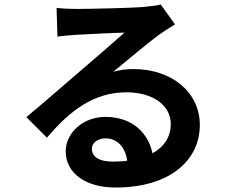

<svg xmlns="http://www.w3.org/2000/svg" viewBox="-20 -788 1040 859"><path d="M484 -65C426 -65 391 -85 391 -123C391 -148 416 -169 452 -169C505 -169 541 -129 549 -69C528 -66 507 -65 484 -65ZM699 -768C687 -764 664 -761 624 -757C567 -752 375 -748 323 -748C295 -748 261 -749 233 -753L237 -624C260 -628 291 -630 318 -632C370 -635 487 -641 537 -642C489 -599 396 -519 341 -472C284 -423 167 -321 98 -264L190 -172C292 -292 398 -375 546 -375C661 -375 744 -319 744 -233C744 -177 715 -131 662 -102C644 -193 571 -265 452 -265C347 -265 274 -190 274 -111C274 -12 365 51 496 51C742 51 874 -72 874 -229C874 -378 745 -479 578 -479C546 -479 520 -476 487 -467C549 -517 642 -597 695 -635C716 -650 740 -664 763 -679Z"/></svg>

Font: Noto Sans Japanese Bold
Style: Bold
Weight: 700
Designer: Ryoko NISHIZUKA (kana & ideographs); Paul D. Hunt (Latin, Greek & Cyrillic); Wenlong ZHANG (bopomofo); Sandoll Communica
Foundry: Adobe Systems Incorporated
Version: Version 1.000;PS 1;hotconv 1.0.78;makeotf.lib2.5.61930